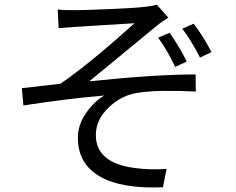

<svg xmlns="http://www.w3.org/2000/svg" viewBox="-20 -787 1040 846"><path d="M727.5 -642.6Q775.4 -573.2 802.7 -515.6L752 -492.2Q713.9 -571.3 676.8 -621.1ZM833 -682.6Q872.1 -632.8 912.1 -557.6L861.3 -533.2Q818.4 -616.2 783.2 -660.2ZM572.3 -684.6Q553.7 -683.6 419.4 -675.3Q285.2 -667 238.3 -663.1L234.4 -745.1Q270.5 -741.2 313.5 -742.2Q352.5 -742.2 465.8 -747.1Q579.1 -752 617.2 -756.8Q649.4 -759.8 670.9 -766.6L721.7 -709Q693.4 -692.4 668.9 -671.9Q644.5 -652.3 531.2 -558.6Q418 -464.8 373 -428.7Q664.1 -459 841.8 -459L842.8 -383.8Q678.7 -391.6 591.8 -378.9Q517.6 -369.1 460 -314.5Q402.3 -259.8 402.3 -192.4Q402.3 -69.3 572.3 -46.9Q643.6 -37.1 713.9 -43L698.2 38.1Q515.6 45.9 419.4 -9.8Q323.2 -65.4 323.2 -179.7Q323.2 -237.3 358.9 -288.6Q394.5 -339.8 439.5 -366.2Q278.3 -352.5 83 -322.3L76.2 -398.4Q94.7 -400.4 246.1 -418Q376 -506.8 572.3 -684.6Z"/></svg>

Font: GenYoGothic TW TTF Regular
Style: Regular
Weight: 400
Version: Version 1.300